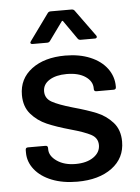

<svg xmlns="http://www.w3.org/2000/svg" viewBox="-52 -741 573 788"><g transform="rotate(-5 235.0 -347.0)"><path d="M35 -131V-142Q35 -152 45 -152H117Q127 -152 127 -142V-137Q127 -109 157.5 -88Q188 -67 234 -67Q280 -67 308 -86.5Q336 -106 336 -136Q336 -165 309.5 -179.5Q283 -194 225 -210Q168 -226 130 -242.5Q92 -259 65.5 -289.5Q39 -320 39 -368Q39 -435 91.5 -474.5Q144 -514 230 -514Q288 -514 332.5 -495.5Q377 -477 401.5 -444Q426 -411 426 -370V-367Q426 -357 416 -357H345Q335 -357 335 -367V-370Q335 -399 306.5 -418.5Q278 -438 229 -438Q185 -438 158 -421Q131 -404 131 -375Q131 -346 157.5 -331Q184 -316 243 -299Q301 -283 339 -267.5Q377 -252 404.5 -221.5Q432 -191 432 -142Q432 -74 378 -34Q324 6 235 6Q175 6 130 -12Q85 -30 60 -61.5Q35 -93 35 -131ZM187 -700H272Q281 -700 285 -694L364 -585Q366 -583 366 -579Q366 -577 364 -575Q362 -573 358 -573H299Q291 -573 287 -579L234 -655Q233 -657 231 -657Q229 -657 228 -655L173 -579Q169 -573 161 -573H101Q95 -573 93 -576.5Q91 -580 95 -585L174 -694Q178 -700 187 -700Z"/></g></svg>

Font: BarlowMedium
Style: Regular
Weight: 500
Designer: Jeremy Tribby
Foundry: Tribby Type
Version: Version 1.422